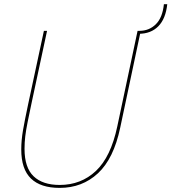

<svg xmlns="http://www.w3.org/2000/svg" viewBox="-20 -884 814 912"><path d="M642 -737.5Q688.5 -737.5 720.2 -768.8Q752 -800 758.5 -864H774.5Q767 -794.5 731.8 -759Q696.5 -723.5 639 -723.5ZM551 -277.5Q520 -130 445.2 -60.8Q370.5 8.5 263.5 8.5Q173 8.5 127 -36Q81 -80.5 81 -174Q81 -217.5 89.2 -265.2Q97.5 -313 114 -390.5L188.5 -737.5H203.5L130.5 -397Q119 -342 111.2 -304Q103.5 -266 100 -236.5Q96.5 -207 96.5 -177Q96.5 -88 139.5 -46.8Q182.5 -5.5 263.5 -5.5Q365 -5.5 435.8 -72.2Q506.5 -139 537 -283L633.5 -737.5H648.5Z"/></svg>

Font: Epilogue Thin
Style: Italic
Weight: 250
Italic angle: -12°
Designer: Tyler Finck
Foundry: Etcetera Type Co
Version: Version 2.112